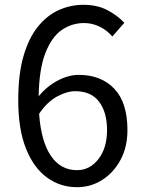

<svg xmlns="http://www.w3.org/2000/svg" viewBox="-20 -767 595 800"><path d="M293 -387Q259 -387 218 -365Q177 -343 143 -293Q151 -179 191.5 -118.5Q232 -58 301 -58Q354 -58 390 -104Q426 -150 426 -225Q426 -299 393 -343Q360 -387 293 -387ZM301 13Q231 13 175.5 -27.5Q120 -68 88 -148.5Q56 -229 56 -350Q56 -458 78 -533.5Q100 -609 138 -656Q176 -703 225 -725Q274 -747 327 -747Q384 -747 426 -725.5Q468 -704 498 -672L448 -615Q426 -641 395 -656Q364 -671 330 -671Q280 -671 238 -642.5Q196 -614 169.5 -547Q143 -480 141 -366Q175 -407 220 -431Q265 -455 308 -455Q401 -455 456 -397.5Q511 -340 511 -225Q511 -154 482 -100.5Q453 -47 405.5 -17Q358 13 301 13Z"/></svg>

Font: Chiron Sans HK TT
Style: Regular
Weight: 400
Designer: Ryoko NISHIZUKA 西塚涼子 (kana, bopomofo & ideographs); Paul D. Hunt (Latin, Greek & Cyrillic); Sandoll Communications 산돌커뮤니
Foundry: Adobe
Version: Version 2.022;hotconv 1.0.109;makeotfexe 2.5.65596